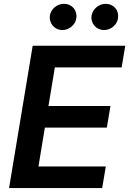

<svg xmlns="http://www.w3.org/2000/svg" viewBox="-20 -961 660 981"><path d="M26.3 0H502.1L520.6 -110.4H176.5L209.2 -308.9H525.9L544.4 -419.4H227.6L260.3 -616.8H601.6L620 -727.3H147ZM235.1 -882.5C229 -842.3 258.5 -807.5 298.7 -807.5C334.2 -807.5 364.7 -834.5 369.7 -866.5C376.4 -908.4 348.4 -941.4 306.1 -941.4C273.1 -941.4 240.4 -916.2 235.1 -882.5ZM448.2 -882.5C441.4 -841.6 471.6 -807.5 511.7 -807.5C547.2 -807.5 577.8 -834.5 582.7 -866.5C589.5 -908.4 561.4 -941.4 519.2 -941.4C486.2 -941.4 454.2 -916.2 448.2 -882.5Z"/></svg>

Font: Margiela Sans Semi Bold
Style: Italic
Weight: 600
Italic angle: -9.39999°
Designer: Stefan Endress, Andreas Faust
Version: Version 1.100;FEAKit 1.0